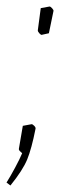

<svg xmlns="http://www.w3.org/2000/svg" viewBox="-44 -466 184 589"><path d="M72 -373 81 -441Q106 -446 108 -446Q111 -446 116 -440.5Q121 -435 120 -432L106 -364Q83 -359 84 -359Q81 -359 76.5 -364Q72 -369 72 -373ZM-24 94Q-12 75 2.5 48Q17 21 24 4Q23 3 18 -1.5Q13 -6 14 -10L26 -80Q51 -85 53 -85Q56 -85 61 -80Q66 -75 65 -71Q53 -10 39.5 23Q26 56 -12 103Z"/></svg>

Font: Grenze Thin
Style: Italic
Weight: 250
Italic angle: -10°
Designer: Renata Polastri
Foundry: Omnibus-Type
Version: Version 1.002; ttfautohint (v1.8)